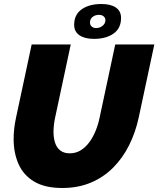

<svg xmlns="http://www.w3.org/2000/svg" viewBox="-20 -932 790 958"><path d="M291 6Q204 6 150.5 -26Q97 -58 72.5 -113.5Q48 -169 48 -238Q48 -264 51 -290.5Q54 -317 60 -345L138 -710H333L255 -345Q251 -326 249 -308.5Q247 -291 247 -274Q247 -243 255 -219Q263 -195 281 -181Q299 -167 328 -167Q358 -167 382 -181.5Q406 -196 425 -221.5Q444 -247 457 -279Q470 -311 477 -345L555 -710H750L672 -345Q656 -271 624 -207Q592 -143 544 -95Q496 -47 432.5 -20.5Q369 6 291 6ZM350 -808Q350 -859 387.5 -885.5Q425 -912 486 -912Q532 -912 558 -894.5Q584 -877 584 -842Q584 -791 546.5 -764.5Q509 -738 449 -738Q403 -738 376.5 -756Q350 -774 350 -808ZM474 -858Q455 -858 442 -847.5Q429 -837 429 -820Q429 -807 437.5 -799.5Q446 -792 460 -792Q478 -792 492 -803.5Q506 -815 506 -831Q506 -843 497 -850.5Q488 -858 474 -858Z"/></svg>

Font: Raleway Thin Black
Style: Italic
Weight: 900
Italic angle: -12°
Version: Version 4.026